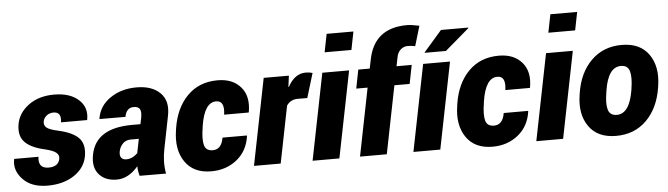

<svg xmlns="http://www.w3.org/2000/svg" viewBox="-48 -965 4066 1168"><g transform="rotate(-5 1985.0 -381.0)"><path d="M475.6 -369.1 474.6 -366.2H315.4Q325.2 -429.7 274.9 -429.7Q250 -429.7 232.2 -415.3Q214.4 -400.9 210.9 -379.4Q207.5 -357.9 223.4 -343.5Q239.3 -329.1 292.5 -317.4Q379.9 -298.3 417.2 -260.5Q454.6 -222.7 442.9 -150.9Q431.2 -79.1 365.2 -34.4Q299.3 10.3 201.2 10.3Q103 10.3 50.8 -44.9Q-1.5 -100.1 11.7 -166.5L12.7 -169.4H160.6Q150.9 -98.6 216.8 -98.6Q277.8 -98.6 286.1 -148.4Q289.1 -168.5 272 -183.6Q254.9 -198.7 204.1 -210.9Q121.6 -229 83.7 -266.8Q45.9 -304.7 56.6 -374Q67.4 -443.4 129.9 -490.7Q192.4 -538.1 288.1 -538.1Q383.8 -538.1 436.8 -490.5Q489.7 -442.9 475.6 -369.1Z M690.9 -107.4Q730 -107.4 761.2 -139.6L778.3 -225.1H729Q698.7 -225.1 680.2 -205.8Q661.6 -186.5 656.2 -160.2Q650.9 -133.8 661.1 -120.6Q671.4 -107.4 690.9 -107.4ZM745.1 -313H795.9L803.7 -350.6Q810.5 -387.2 801.3 -403.8Q792 -420.4 764.2 -420.4Q718.8 -420.4 709 -365.2L551.3 -365.7L550.3 -368.7Q563 -445.8 630.4 -491.9Q697.8 -538.1 791.5 -538.1Q885.3 -538.1 935.3 -488.5Q985.4 -439 967.3 -349.6L927.7 -150.4Q911.6 -71.3 924.8 0L763.7 -0.5Q755.4 -28.8 754.4 -59.6Q695.3 10.3 624 10.3Q552.7 10.3 514.9 -33.9Q477.1 -78.1 492.7 -155.3Q523.9 -313 745.1 -313Z M1220.7 -116.7Q1274.4 -116.7 1286.1 -188H1434.6L1435.5 -185.1Q1422.9 -94.7 1357.7 -42.2Q1292.5 10.3 1200.7 10.3Q1092.3 10.3 1040.8 -65.2Q989.3 -140.6 1008.3 -258.3L1009.8 -269.5Q1029.3 -392.6 1101.3 -465.3Q1173.3 -538.1 1286.6 -538.1Q1377.9 -538.1 1427 -481.4Q1476.1 -424.8 1459 -328.6L1457.5 -326.2H1308.1Q1320.3 -411.1 1266.6 -411.1Q1194.3 -411.1 1172.4 -269.5L1170.9 -258.3Q1159.7 -189 1169.2 -152.8Q1178.7 -116.7 1220.7 -116.7Z M1824.2 -538.1Q1847.7 -538.1 1866.2 -532.2L1820.8 -382.8L1762.7 -383.3Q1718.8 -383.3 1694.3 -347.7L1625 0H1461.9L1567.4 -528.3H1721.2L1712.4 -460.9L1714.8 -459.5Q1757.3 -538.1 1824.2 -538.1Z M2113.8 -650.9H1950.2L1972.2 -761.7H2135.7ZM1983.4 0H1819.8L1925.3 -528.3H2088.9Z M2389.6 -583 2378.4 -528.3H2471.2L2448.7 -414.1H2355.5L2272.9 0H2109.4L2191.9 -414.1H2122.6L2145 -528.3H2214.8L2226.1 -583Q2263.2 -772 2463.4 -772Q2489.7 -772 2538.6 -761.7L2502.4 -640.1Q2479.5 -645 2456.1 -645Q2432.6 -645 2413.8 -628.7Q2395 -612.3 2389.6 -583Z M2599.6 0H2435.5L2541 -528.3H2705.1ZM2667 -724.6H2833.5L2834.5 -721.7L2686 -594.7H2557.1L2556.2 -597.2Z M2938 -116.7Q2991.7 -116.7 3003.4 -188H3151.9L3152.8 -185.1Q3140.1 -94.7 3075 -42.2Q3009.8 10.3 2918 10.3Q2809.6 10.3 2758.1 -65.2Q2706.5 -140.6 2725.6 -258.3L2727.1 -269.5Q2746.6 -392.6 2818.6 -465.3Q2890.6 -538.1 3003.9 -538.1Q3095.2 -538.1 3144.3 -481.4Q3193.4 -424.8 3176.3 -328.6L3174.8 -326.2H3025.4Q3037.6 -411.1 2983.9 -411.1Q2911.6 -411.1 2889.6 -269.5L2888.2 -258.3Q2877 -189 2886.5 -152.8Q2896 -116.7 2938 -116.7Z M3480 -650.9H3316.4L3338.4 -761.7H3502ZM3349.6 0H3186L3291.5 -528.3H3455.1Z M3688.5 -116.7Q3765.6 -116.7 3789.1 -258.8L3790.5 -269Q3801.3 -336.4 3790.8 -373.8Q3780.3 -411.1 3738.3 -411.1Q3659.7 -411.1 3637.7 -269L3636.2 -258.8Q3624.5 -189.5 3635.5 -153.1Q3646.5 -116.7 3688.5 -116.7ZM3953.6 -269 3952.1 -258.8Q3932.1 -134.8 3858.6 -62.3Q3785.2 10.3 3672.9 10.3Q3560.5 10.3 3507.3 -65.2Q3454.1 -140.6 3473.1 -258.8L3474.6 -269Q3494.1 -392.6 3567.9 -465.3Q3641.6 -538.1 3753.9 -538.1Q3866.2 -538.1 3919.2 -462.4Q3972.2 -386.7 3953.6 -269Z"/></g></svg>

Font: Roboto-BlackItalic
Style: Italic
Weight: 900
Italic angle: -12°
Designer: Google
Version: Version 1.100141; 2013